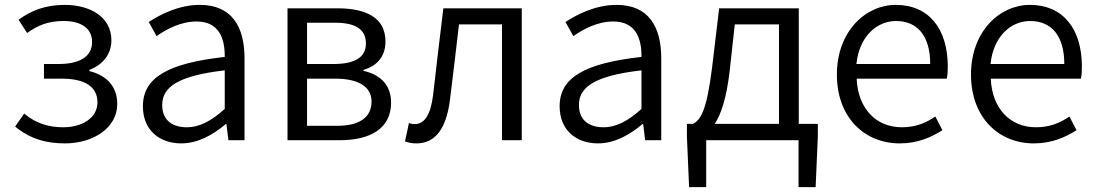

<svg xmlns="http://www.w3.org/2000/svg" viewBox="-20 -574 4491 786"><path d="M246 13C361 13 460 -50 460 -148C460 -226 410 -267 346 -283V-288C404 -310 436 -355 436 -409C436 -506 347 -554 245 -554C165 -554 106 -530 56 -493L91 -439C135 -470 176 -488 241 -488C309 -488 357 -460 357 -402C357 -346 312 -312 220 -312H160V-252H233C326 -252 379 -220 379 -155C379 -91 316 -53 239 -53C182 -53 129 -67 79 -109L42 -56C105 -4 171 13 246 13Z M722 13C790 13 852 -22 904 -66H907L915 0H981V-335C981 -465 929 -554 798 -554C711 -554 635 -514 589 -484L621 -426C662 -455 720 -486 785 -486C878 -486 901 -414 900 -341C668 -315 565 -257 565 -139C565 -41 633 13 722 13ZM744 -53C689 -53 644 -79 644 -144C644 -218 709 -264 900 -286V-128C845 -79 798 -53 744 -53Z M1157 0H1370C1495 0 1581 -47 1581 -154C1581 -233 1529 -270 1468 -284V-288C1523 -304 1558 -342 1558 -404C1558 -501 1480 -540 1361 -540H1157ZM1237 -312V-481H1352C1441 -481 1478 -450 1478 -396C1478 -344 1440 -312 1346 -312ZM1237 -59V-252H1353C1450 -252 1501 -217 1501 -159C1501 -95 1454 -59 1360 -59Z M1685 13C1761 13 1807 -46 1822 -165C1835 -269 1847 -371 1859 -474H2035V0H2116V-540H1795C1780 -422 1767 -304 1753 -185C1743 -103 1717 -66 1678 -66C1668 -66 1661 -68 1654 -70L1638 5C1653 10 1665 13 1685 13Z M2428 13C2496 13 2558 -22 2610 -66H2613L2621 0H2687V-335C2687 -465 2635 -554 2504 -554C2417 -554 2341 -514 2295 -484L2327 -426C2368 -455 2426 -486 2491 -486C2584 -486 2607 -414 2606 -341C2374 -315 2271 -257 2271 -139C2271 -41 2339 13 2428 13ZM2450 -53C2395 -53 2350 -79 2350 -144C2350 -218 2415 -264 2606 -286V-128C2551 -79 2504 -53 2450 -53Z M2871 0H3249V192H3319L3328 -16V-67H3250V-540H2924L2895 -297C2873 -120 2848 -83 2817 -67H2792V-16L2801 192H2871ZM2906 -67C2931 -105 2954 -170 2967 -283L2988 -474H3169V-67Z M3663 13C3737 13 3792 -12 3838 -41L3809 -97C3768 -69 3726 -53 3672 -53C3564 -53 3492 -132 3487 -252H3856C3859 -266 3860 -283 3860 -301C3860 -457 3782 -554 3647 -554C3523 -554 3406 -445 3406 -269C3406 -92 3520 13 3663 13ZM3486 -312C3497 -423 3568 -488 3648 -488C3736 -488 3788 -427 3788 -312Z M4212 13C4286 13 4341 -12 4387 -41L4358 -97C4317 -69 4275 -53 4221 -53C4113 -53 4041 -132 4036 -252H4405C4408 -266 4409 -283 4409 -301C4409 -457 4331 -554 4196 -554C4072 -554 3955 -445 3955 -269C3955 -92 4069 13 4212 13ZM4035 -312C4046 -423 4117 -488 4197 -488C4285 -488 4337 -427 4337 -312Z"/></svg>

Font: Noto Sans CJK SC DemiLight
Style: Regular
Weight: 350
Designer: Ryoko NISHIZUKA 西塚涼子 (kana, bopomofo & ideographs); Paul D. Hunt (Latin, Greek & Cyrillic); Sandoll Communications 산돌커뮤니
Foundry: Adobe
Version: Version 2.004;hotconv 1.0.118;makeotfexe 2.5.65603